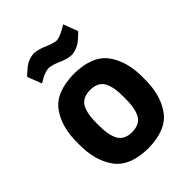

<svg xmlns="http://www.w3.org/2000/svg" viewBox="-211 -833 954 954"><g transform="rotate(-45 266.0 -356.5)"><path d="M266 -512Q395 -510 446 -439Q498 -368 496 -251Q498 -134 446 -62Q395 10 266 12Q137 10 86 -62Q34 -134 36 -251Q34 -368 86 -439Q137 -510 266 -512ZM266 -102Q320 -102 341 -140Q361 -178 360 -251Q361 -324 341 -361Q320 -398 266 -398Q212 -398 191 -361Q171 -324 172 -251Q171 -178 191 -140Q212 -102 266 -102ZM402 -723Q399 -721 372 -706Q344 -691 322 -689Q300 -691 263 -707Q227 -723 195 -725Q154 -721 124 -695Q93 -669 91 -665L120 -590Q122 -592 148 -606Q174 -619 197 -621Q223 -619 258 -603Q293 -587 326 -585Q367 -589 398 -616Q429 -643 431 -647Z"/></g></svg>

Font: RazerF5
Style: Bold
Weight: 700
Foundry: Razer Inc.
Version: Version 1.000;PS 001.001;hotconv 1.0.56